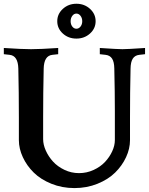

<svg xmlns="http://www.w3.org/2000/svg" viewBox="-25 -986 782 1009"><path d="M658.2 -366.2V-249.5Q658.2 -204.6 637.5 -159.9Q616.7 -115.2 580.1 -79.1Q543.5 -43 487.3 -20.3Q431.2 2.4 366.2 2.4Q301.3 2.4 245.1 -20.3Q189 -43 152.3 -79.1Q115.7 -115.2 95 -159.9Q74.2 -204.6 74.2 -249.5V-366.2Q74.2 -501.5 71.3 -625.5Q69.8 -692.9 25.9 -697.8L-4.9 -701.2V-733.9Q90.3 -727.5 138.2 -727.5Q186.5 -727.5 280.8 -733.9V-701.2L250 -697.8Q206.1 -692.9 204.6 -625.5Q201.7 -501.5 201.7 -366.2V-254.4Q201.7 -226.1 215.6 -194.8Q229.5 -163.6 253.4 -137.2Q277.3 -110.8 313.5 -93.5Q349.6 -76.2 390.1 -76.2Q430.7 -76.2 466.8 -92.8Q502.9 -109.4 526.9 -135Q550.8 -160.6 564.7 -190.9Q578.6 -221.2 578.6 -249.5V-402.8Q578.6 -501.5 575.7 -625.5Q575.2 -660.6 564 -678Q552.7 -695.3 529.8 -697.8L499.5 -701.2V-733.9Q593.8 -727.5 618.2 -727.5Q643.1 -727.5 737.3 -733.9V-701.2L707 -697.8Q684.1 -695.3 672.9 -678Q661.6 -660.6 661.1 -625.5Q658.2 -501.5 658.2 -366.2ZM376.5 -966.3Q418.5 -966.3 448 -939.5Q477.5 -912.6 477.5 -874.5Q477.5 -836.4 448 -809.8Q418.5 -783.2 376.5 -783.2Q334.5 -783.2 305.2 -809.8Q275.9 -836.4 275.9 -874.5Q275.9 -912.6 305.4 -939.5Q335 -966.3 376.5 -966.3ZM355 -902.8Q346.2 -891.1 346.2 -874.5Q346.2 -857.9 355 -846.4Q363.8 -835 376.5 -835Q389.2 -835 398.2 -846.4Q407.2 -857.9 407.2 -874.5Q407.2 -891.1 398.2 -902.8Q389.2 -914.6 376.5 -914.6Q363.8 -914.6 355 -902.8Z"/></svg>

Font: Flanker
Style: Bold
Weight: 700
Designer: Flanker
Foundry: Flanker
Version: Version 2.021